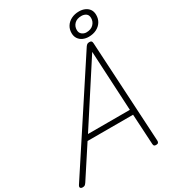

<svg xmlns="http://www.w3.org/2000/svg" viewBox="-343 -1468 1486 1644"><g transform="rotate(-30 400.0 -646.5)"><path d="M-21 14Q-37 14 -43 5Q-49 -4 -39 -20L612 -1014Q620 -1025 627.5 -1030Q635 -1035 650 -1035Q663 -1035 669 -1029.5Q675 -1024 676 -1008L732 -14Q733 0 726.5 7Q720 14 705 14Q691 14 686 8.5Q681 3 680 -10L663 -309H213L17 -9Q7 5 0 9.5Q-7 14 -21 14ZM246 -359H660L629 -950ZM669 -1076Q639 -1076 613 -1087.5Q587 -1099 571.5 -1122Q556 -1145 556 -1177Q556 -1215 574.5 -1244Q593 -1273 626.5 -1290Q660 -1307 704 -1307Q735 -1307 761 -1295.5Q787 -1284 802 -1262Q817 -1240 817 -1207Q817 -1169 798.5 -1139.5Q780 -1110 746.5 -1093Q713 -1076 669 -1076ZM670 -1119Q715 -1119 740.5 -1144.5Q766 -1170 766 -1206Q766 -1236 747 -1249.5Q728 -1263 702 -1263Q657 -1263 632.5 -1238.5Q608 -1214 608 -1178Q608 -1149 627.5 -1134Q647 -1119 670 -1119Z"/></g></svg>

Font: Playwrite CO ExtraLight
Style: Regular
Weight: 250
Version: Version 1.002